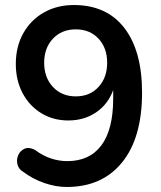

<svg xmlns="http://www.w3.org/2000/svg" viewBox="-20 -735 640 765"><path d="M282 -351Q338 -351 372.5 -388.5Q407 -426 407 -485Q407 -544 372.5 -581Q338 -618 282 -618Q226 -618 191 -581Q156 -544 156 -485Q156 -426 191 -388.5Q226 -351 282 -351ZM246 10Q202 10 156 -6Q110 -22 73 -50Q54 -61 49.5 -80.5Q45 -100 53 -117.5Q61 -135 78 -142.5Q95 -150 119 -138Q151 -114 183.5 -103.5Q216 -93 248 -93Q337 -93 384 -156Q431 -219 431 -343V-376Q410 -319 362.5 -287Q315 -255 252 -255Q192 -255 144.5 -284Q97 -313 70 -364Q43 -415 43 -480Q43 -549 72.5 -602Q102 -655 154.5 -685Q207 -715 274 -715Q405 -715 475.5 -623.5Q546 -532 546 -366Q546 -186 466.5 -88Q387 10 246 10Z"/></svg>

Font: Chiron GoRound TC M
Style: Regular
Weight: 500
Designer: Ryoko NISHIZUKA 西塚涼子 (kana, bopomofo & ideographs); Paul D. Hunt (Latin, Greek & Cyrillic); Sandoll Communications 산돌커뮤니
Foundry: Adobe
Version: Version 1.000;hotconv 1.1.1;makeotfexe 2.6.0